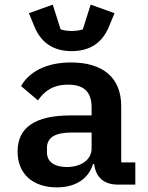

<svg xmlns="http://www.w3.org/2000/svg" viewBox="-20 -798 640 830"><path d="M565 0V-96H504V-339C504 -464 423 -528 287 -528C174 -528 103 -483 71 -426L144 -364C172 -404 209 -432 274 -432C346 -432 376 -398 376 -333V-299H285C132 -299 56 -247 56 -143C56 -46 122 12 226 12C306 12 363 -25 382 -89H387C394 -33 427 0 490 0ZM269 -76C216 -76 183 -98 183 -139V-159C183 -203 218 -225 288 -225H376V-156C376 -107 330 -76 269 -76ZM290 -577C369 -577 423 -613 452 -685L475 -741L372 -778L338 -671C327 -667 307 -664 290 -664C273 -664 253 -667 242 -671L208 -778L105 -741L128 -685C157 -613 211 -577 290 -577Z"/></svg>

Font: IBM Mono SemiBold
Style: Regular
Weight: 600
Monospace: yes
Designer: Mike Abbink, Paul van der Laan, Pieter van Rosmalen
Foundry: Bold Monday
Version: Version 2.3